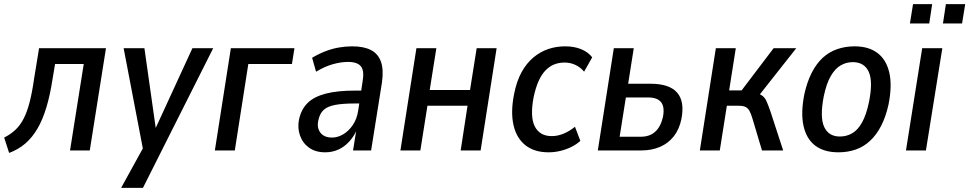

<svg xmlns="http://www.w3.org/2000/svg" viewBox="-27 -724 4665 924"><path d="M17 12 -7 -62Q25 -78 48 -100Q71 -122 87.5 -154.5Q104 -187 116 -234Q128 -281 137 -345L161 -492H483L405 0H310L376 -416H238L226 -344Q214 -266 196 -206.5Q178 -147 153 -104.5Q128 -62 95 -33.5Q62 -5 17 12Z M556 180 666 -20 667 25 568 -492H668L725 -90H714L899 -492H999L661 180Z M1007 0 1084 -492H1390L1378 -416H1168L1103 0Z M1538 9Q1491 9 1460 -13.5Q1429 -36 1416.5 -72.5Q1404 -109 1412 -149Q1423 -199 1454 -229Q1485 -259 1541 -273.5Q1597 -288 1682 -288H1725L1716 -226H1680Q1622 -226 1585.5 -219Q1549 -212 1530.5 -195Q1512 -178 1505 -145Q1497 -109 1515 -85.5Q1533 -62 1571 -62Q1598 -62 1624.5 -77.5Q1651 -93 1671 -122.5Q1691 -152 1697 -193L1718 -332Q1727 -383 1710 -404.5Q1693 -426 1648 -426Q1615 -426 1576.5 -415.5Q1538 -405 1494 -379L1475 -446Q1507 -465 1539.5 -477.5Q1572 -490 1604.5 -495.5Q1637 -501 1668 -501Q1724 -501 1758.5 -483Q1793 -465 1806.5 -426.5Q1820 -388 1811 -326L1759 0H1672L1689 -105H1693Q1677 -68 1653.5 -42.5Q1630 -17 1601 -4Q1572 9 1538 9Z M1900 0 1977 -492H2073L2041 -291H2235L2267 -492H2363L2286 0H2190L2223 -215H2030L1996 0Z M2613 9Q2544 9 2501 -25.5Q2458 -60 2444 -123Q2430 -186 2447 -271Q2459 -333 2483 -376.5Q2507 -420 2540 -447.5Q2573 -475 2611.5 -488Q2650 -501 2693 -501Q2737 -501 2770.5 -487Q2804 -473 2823 -448L2784 -379Q2767 -400 2742.5 -411.5Q2718 -423 2690 -423Q2664 -423 2641.5 -414.5Q2619 -406 2599.5 -386.5Q2580 -367 2565.5 -335Q2551 -303 2541 -256Q2523 -161 2547 -115Q2571 -69 2628 -69Q2658 -69 2687 -81.5Q2716 -94 2740 -114L2766 -46Q2746 -28 2721 -16Q2696 -4 2668.5 2.5Q2641 9 2613 9Z M2850 0 2927 -492H3023L2996 -321H3104Q3194 -321 3231.5 -278.5Q3269 -236 3252 -150Q3242 -102 3216 -68.5Q3190 -35 3150 -17.5Q3110 0 3059 0ZM2955 -66H3057Q3099 -66 3125.5 -89.5Q3152 -113 3163 -159Q3173 -208 3155 -231.5Q3137 -255 3092 -255H2985Z M3341 0 3418 -492H3514L3482 -289H3542L3696 -492H3805L3615 -251L3603 -278Q3629 -273 3642 -263Q3655 -253 3662.5 -235.5Q3670 -218 3681 -187L3742 0H3640L3594 -154Q3587 -177 3580 -190Q3573 -203 3561.5 -209Q3550 -215 3528 -215H3471L3437 0Z M4008 9Q3939 9 3896.5 -23Q3854 -55 3840 -118Q3826 -181 3844 -271Q3857 -330 3879.5 -374Q3902 -418 3932.5 -446Q3963 -474 4002 -487.5Q4041 -501 4086 -501Q4154 -501 4196.5 -468.5Q4239 -436 4253 -373.5Q4267 -311 4249 -221Q4236 -162 4213.5 -118.5Q4191 -75 4160.5 -46.5Q4130 -18 4091.5 -4.5Q4053 9 4008 9ZM4015 -67Q4047 -67 4074 -82.5Q4101 -98 4121.5 -134.5Q4142 -171 4155 -233Q4175 -333 4153.5 -379Q4132 -425 4077 -425Q4046 -425 4019 -409.5Q3992 -394 3971 -358Q3950 -322 3937 -259Q3918 -159 3939.5 -113Q3961 -67 4015 -67Z M4333 0 4411 -492H4508L4429 0ZM4511 -611 4525 -704H4618L4603 -611ZM4352 -611 4367 -704H4459L4445 -611Z"/></svg>

Font: Nunito Sans 10pt Condensed SemiBold
Style: Italic
Weight: 600
Width: 3
Italic angle: -9°
Designer: Vernon Adams
Foundry: Vernon Adams
Version: Version 3.101;gftools[0.9.27]